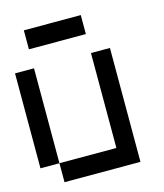

<svg xmlns="http://www.w3.org/2000/svg" viewBox="-118 -889 836 977"><g transform="rotate(-15 300.0 -400.0)"><path d="M0 -100V-600H100V-100ZM100 -100H400V-600H500V0H100ZM100 -700V-800H400V-700Z"/></g></svg>

Font: Galmuri9 Regular
Style: Regular
Weight: 400
Designer: Lee Minseo (quiple)
Version: Version 2.399;hotconv 1.1.1;makeotfexe 2.6.0 DEVELOPMENT